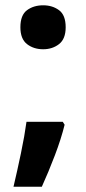

<svg xmlns="http://www.w3.org/2000/svg" viewBox="-20 -576 325 725"><path d="M57 -473Q57 -519 82 -537.5Q107 -556 143 -556Q178 -556 203 -537.5Q228 -519 228 -473Q228 -429 203 -409.5Q178 -390 143 -390Q107 -390 82 -409.5Q57 -429 57 -473ZM224 -105Q211 -52 187 11Q163 74 138 129H31Q45 70 59 3Q73 -64 80 -116H217Z"/></svg>

Font: Noto Sans Medefaidrin
Style: Bold
Weight: 700
Designer: Dalton Maag Ltd
Foundry: Dalton Maag Ltd
Version: Version 1.002; ttfautohint (v1.8.4.7-5d5b)